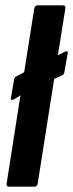

<svg xmlns="http://www.w3.org/2000/svg" viewBox="-20 -703 275 723"><path d="M14 0Q3 0 5 -12L57 -344L29 -327Q25 -326 22.5 -327.5Q20 -329 21 -333L33 -403Q35 -414 43 -416L71 -431L109 -671Q111 -683 122 -683H215Q229 -683 226 -671L198 -495L226 -509Q230 -511 233 -509.5Q236 -508 235 -503L223 -434Q222 -424 215 -420L184 -406L122 -12Q120 0 110 0Z"/></svg>

Font: Sofia Sans Extra Condensed ExtraBold
Style: Italic
Weight: 800
Italic angle: -9°
Designer: Botio Nikoltchev, Ani Petrova
Foundry: lettersoup
Version: Version 4.101; ttfautohint (v1.8.4.7-5d5b)